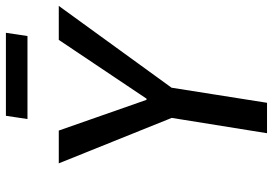

<svg xmlns="http://www.w3.org/2000/svg" viewBox="-157 -767 924 650"><g transform="rotate(-90 305.0 -442.0)"><path d="M179 0 238 -367 244 -290 77 -705H188L292 -408H296L495 -705H610L309 -290L340 -367L282 0ZM227 -811 238 -884H519L508 -811Z"/></g></svg>

Font: Nunito Sans 7pt Condensed SemiBold
Style: Italic
Weight: 600
Width: 3
Italic angle: -9°
Designer: Vernon Adams
Foundry: Vernon Adams
Version: Version 3.101;gftools[0.9.27]